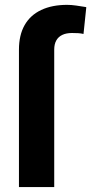

<svg xmlns="http://www.w3.org/2000/svg" viewBox="-20 -759 384 779"><path d="M56.9 0V-557.6Q56.9 -616.5 79.9 -657.1Q103 -697.6 147 -718.4Q191 -739.3 252.3 -739.3Q269.1 -739.3 288.7 -736.5Q308.3 -733.8 327.6 -730.5Q328.5 -730.5 329 -730Q329.5 -729.5 330.1 -729.5L318.8 -621.2Q308.2 -623.7 298.2 -624.4Q288.1 -625.1 272.2 -625.1Q248.8 -625.1 232.8 -617.4Q216.8 -609.8 208.4 -594.9Q200 -580.1 200 -557.6V0Z"/></svg>

Font: Pretendard GOV Variable
Style: Regular
Weight: 400
Designer: Base glyphs from Inter by Rasmus Andersson; Hangul glyphs from Noto Sans CJK(Source Han Sans) by Jang Soo-young and Kang
Foundry: Kil Hyung-jin
Version: Version 1.307;Glyphs 3.2 (3192)